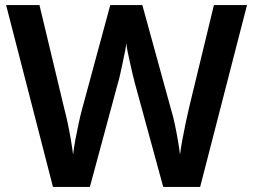

<svg xmlns="http://www.w3.org/2000/svg" viewBox="-20 -734 995 754"><path d="M950 -714 766 0H621L510 -406Q506 -420 501 -442Q496 -464 490.5 -488Q485 -512 481 -532.5Q477 -553 476 -564Q475 -553 471 -532.5Q467 -512 462 -488.5Q457 -465 452 -442.5Q447 -420 442 -404L333 0H188L4 -714H135L232 -309Q239 -283 246 -250Q253 -217 258.5 -184.5Q264 -152 267 -127Q270 -153 276 -185.5Q282 -218 289 -250Q296 -282 302 -304L413 -714H539L652 -303Q659 -281 666 -248.5Q673 -216 678.5 -183.5Q684 -151 687 -127Q690 -152 696 -184.5Q702 -217 709 -250Q716 -283 722 -309L820 -714Z"/></svg>

Font: Noto Sans NKo Unjoined SemiBold
Style: Regular
Weight: 600
Designer: Monotype Design Team
Foundry: Monotype Imaging Inc.
Version: Version 2.004